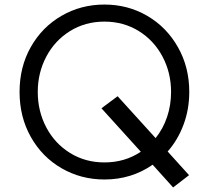

<svg xmlns="http://www.w3.org/2000/svg" viewBox="-20 -777 918 844"><path d="M66 -373Q66 -483 115.5 -570.5Q165 -658 250.5 -707.5Q336 -757 439 -757Q542 -757 627 -707.5Q712 -658 762 -570Q812 -482 812 -373Q812 -297 787 -229.5Q762 -162 717 -111L811 -7L741 47L651 -53Q558 12 439 12Q336 12 250.5 -37.5Q165 -87 115.5 -175Q66 -263 66 -373ZM439 -63Q529 -63 599 -110L426 -301L497 -354L664 -170Q697 -211 714.5 -263Q732 -315 732 -373Q732 -457 694.5 -528Q657 -599 590 -640.5Q523 -682 439 -682Q355 -682 288 -640.5Q221 -599 183.5 -528Q146 -457 146 -373Q146 -288 183.5 -217Q221 -146 288 -104.5Q355 -63 439 -63Z"/></svg>

Font: Eudoxus Sans
Style: Regular
Weight: 400
Designer: Stijn de Vries
Foundry: tokotype
Version: Version 2.005